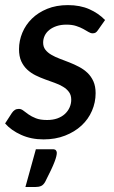

<svg xmlns="http://www.w3.org/2000/svg" viewBox="-25 -538 448 752"><path d="M359 -420.5Q354.5 -413.5 349.8 -410.5Q345 -407.5 338 -407.5Q330 -407.5 321.5 -412.8Q313 -418 301.2 -424.5Q289.5 -431 273.5 -436.2Q257.5 -441.5 235 -441.5Q214 -441.5 197.2 -436Q180.5 -430.5 168.5 -421Q156.5 -411.5 150.2 -398.5Q144 -385.5 144 -371Q144 -354.5 152.8 -343.2Q161.5 -332 176 -323.5Q190.5 -315 209 -308Q227.5 -301 246.8 -293.5Q266 -286 284.5 -276.2Q303 -266.5 317.5 -252.8Q332 -239 340.8 -219.5Q349.5 -200 349.5 -173Q349.5 -137 335.2 -104Q321 -71 294.2 -46.2Q267.5 -21.5 229.8 -6.8Q192 8 145.5 8Q97 8 57.8 -9.8Q18.5 -27.5 -5 -54.5L21.5 -95.5Q26.5 -103 33 -107.2Q39.5 -111.5 49 -111.5Q58 -111.5 66.5 -104.8Q75 -98 86.8 -89.8Q98.5 -81.5 115.5 -74.8Q132.5 -68 159.5 -68Q182 -68 199.5 -74.2Q217 -80.5 229 -91.5Q241 -102.5 247.5 -117Q254 -131.5 254 -147.5Q254 -165.5 245.2 -177.5Q236.5 -189.5 222 -198.2Q207.5 -207 189.2 -213.5Q171 -220 151.8 -227Q132.5 -234 114.2 -243Q96 -252 81.5 -265.5Q67 -279 58.2 -298.2Q49.5 -317.5 49.5 -345.5Q49.5 -378.5 62.5 -409.8Q75.5 -441 100 -465Q124.5 -489 160 -503.5Q195.5 -518 241 -518Q288.5 -518 324.8 -502Q361 -486 386.5 -459.5ZM181 46.5Q191 46.5 194.2 51Q197.5 55.5 197.5 60.5Q197.5 66 195.5 74.5Q193.5 83 188.5 96.2Q183.5 109.5 174.5 128.5Q165.5 147.5 152 174Q145 186.5 135.8 190.5Q126.5 194.5 112.5 194.5H74.5L115.5 46.5Z"/></svg>

Font: Lato SemiBold
Style: Italic
Weight: 600
Italic angle: -7°
Designer: Lukasz Dziedzic with Adam Twardoch and Botio Nikoltchev
Foundry: tyPoland Lukasz Dziedzic
Version: Version 2.015; 2015-08-06; http://www.latofonts.com/